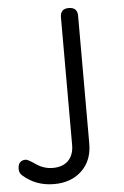

<svg xmlns="http://www.w3.org/2000/svg" viewBox="-54 -781 538 833"><g transform="rotate(-5 215.5 -364.5)"><path d="M314.9 -705.1V-148.9Q314.9 -74.7 268.8 -30.8Q222.7 13.2 147.9 13.2Q68.4 13.2 12.2 -37.1Q0 -47.9 0 -64.9Q0 -103 34.2 -103Q43 -103 76.2 -80.1Q109.4 -57.1 148.9 -57.1Q191.9 -57.1 216.1 -81.5Q240.2 -106 240.2 -148.9V-705.1Q240.2 -742.2 276.9 -742.2Q314.9 -742.2 314.9 -705.1Z"/></g></svg>

Font: BPreplay
Style: Regular
Weight: 400
Designer: Magenta/George Triantafyllakos
Foundry: Magenta/George Triantafyllakos
Version: Version 1.00